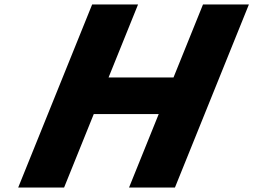

<svg xmlns="http://www.w3.org/2000/svg" viewBox="-20 -845 1141 865"><path d="M402.4 -331H695L561.3 0H768.1L1101.4 -825H894.6L761.7 -496H469.1L602 -825H395.2L61.9 0H268.7Z"/></svg>

Font: Hussar
Style: BdWideOblFour
Weight: 700
Foundry: Cannot Into Space Fonts
Version: Version 2.00